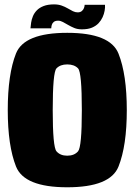

<svg xmlns="http://www.w3.org/2000/svg" viewBox="-20 -828 599 854"><path d="M279 5Q470.5 5 507.2 -87.5Q544 -180 544 -338Q544 -496.5 507.2 -589.2Q470.5 -682 279 -682Q87.5 -682 51 -589.8Q14.5 -497.5 14.5 -338Q14.5 -180 51.2 -87.5Q88 5 279 5ZM279 -135.5Q248 -135.5 231.2 -155Q214.5 -174.5 214.5 -338Q214.5 -506 231.2 -523.8Q248 -541.5 279 -541.5Q310.5 -541.5 327.2 -523.8Q344 -506 344 -338Q344 -174.5 327.2 -155Q310.5 -135.5 279 -135.5ZM344 -697.5Q371.5 -697.5 389.5 -705.2Q407.5 -713 418.8 -725.2Q430 -737.5 436.5 -751.8Q443 -766 445.5 -780.8Q448 -795.5 447 -806.5H356.5Q356.5 -800.5 353.5 -792.2Q350.5 -784 343.5 -778.5Q336.5 -773 325.5 -773Q315 -773 304.2 -778.2Q293.5 -783.5 281.2 -790.8Q269 -798 254.2 -803.2Q239.5 -808.5 220.5 -808.5Q193 -808.5 174.2 -801.2Q155.5 -794 144 -782.2Q132.5 -770.5 126.5 -756Q120.5 -741.5 118.5 -727.5Q116.5 -713.5 115.5 -702H208Q208 -708.5 210.2 -716.8Q212.5 -725 219.2 -730.5Q226 -736 238.5 -736Q249 -736 260 -730Q271 -724 283.5 -716.8Q296 -709.5 310.5 -703.5Q325 -697.5 344 -697.5Z"/></svg>

Font: Anybody Condensed Black
Style: Regular
Weight: 900
Width: 3
Designer: Tyler Finck
Foundry: Etcetera Type Company
Version: Version 1.113;gftools[0.9.25]